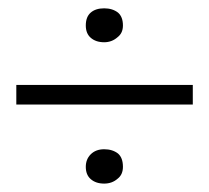

<svg xmlns="http://www.w3.org/2000/svg" viewBox="-20 -496 500 459"><path d="M185.1 -435.1Q185.1 -455.6 196.8 -465.8Q208.5 -476.1 229 -476.1Q249 -476.1 262.2 -465.8Q273.9 -455.6 273.9 -435.1Q273.9 -417 261.2 -407.2Q247.6 -395 229 -395Q209 -395 196.8 -405.8Q185.1 -416 185.1 -435.1ZM185.1 -97.2Q185.1 -115.2 196.8 -127Q209 -139.2 229 -139.2Q249 -139.2 262.2 -128.9Q273.9 -118.7 273.9 -97.2Q273.9 -78.6 261.2 -68.8Q248 -57.1 229 -57.1Q209 -57.1 196.8 -67.9Q185.1 -78.1 185.1 -97.2ZM19 -246.1V-293H440.9V-246.1Z"/></svg>

Font: Unna Light
Style: Regular
Weight: 300
Designer: Jorge de Buen Unna
Foundry: Omnibus-Type
Version: Version 2.007;PS 002.007;hotconv 1.0.88;makeotf.lib2.5.64775